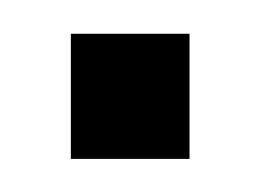

<svg xmlns="http://www.w3.org/2000/svg" viewBox="-20 -96 162 116"><path d="M22.8 -75.6H94.5V0H22.8Z"/></svg>

Font: Anybody UltraCondensed Thin
Style: Regular
Weight: 100
Width: 1
Designer: Tyler Finck
Foundry: Etcetera Type Company
Version: Version 1.110